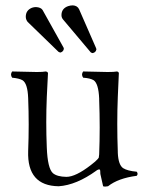

<svg xmlns="http://www.w3.org/2000/svg" viewBox="-20 -678 547 709"><path d="M112.8 -651.9Q130.9 -650.9 137.2 -641.1L214.8 -502Q215.8 -500 215.8 -498Q214.4 -487.3 203.1 -483.9Q198.7 -484.9 195.8 -486.8L82 -597.2Q75.2 -606 75.2 -616.2Q75.2 -640.1 98.1 -649.4Q105.5 -651.9 112.8 -651.9ZM249 -658.2Q265.6 -657.2 272 -644L334.5 -501Q335.9 -497.6 335.9 -495.1Q333.5 -483.9 321.8 -481.9Q317.4 -482.9 314.9 -484.9L212.9 -606Q207 -612.8 207 -622.1Q207 -646.5 231.4 -655.3Q240.2 -658.2 249 -658.2ZM196.8 9.8Q79.6 8.3 84 -120.1Q87.9 -217.8 84 -315.9Q82 -370.1 63 -381.8Q50.8 -388.7 24.9 -391.1Q16.6 -402.8 24.9 -414.1Q95.2 -412.1 116.2 -412.1Q138.7 -412.1 148.9 -414.1Q155.8 -413.1 157.2 -408.2Q157.2 -407.2 152.8 -319.8Q148.9 -226.6 152.8 -132.8Q155.8 -56.2 175.3 -38.6Q190.9 -25.4 225.1 -24.9Q259.3 -24.9 315.4 -68.4Q324.2 -75.2 331.1 -81.1Q343.8 -92.8 344.7 -95.7Q345.7 -100.1 346.2 -107.9Q350.1 -205.6 346.2 -310.1Q346.2 -312.5 346.2 -314Q343.8 -369.6 325.7 -381.8Q313.5 -389.2 287.1 -391.1Q278.8 -402.8 287.1 -414.1Q357.4 -412.1 377.9 -412.1Q401.4 -412.1 412.1 -414.1Q418 -412.6 418.9 -408.2Q418.9 -407.2 415 -319.8Q411.1 -222.2 415 -117.7Q415 -115.2 415 -113.8Q417 -69.3 434.6 -57.1Q450.7 -46.9 484.9 -43.9Q491.2 -35.6 484.9 -28.8Q416.5 -20 378.9 9.8Q367.2 12.2 360.8 9.8Q360.8 9.8 350.6 -35.6Q350.1 -42.5 350.1 -46.9Q350.1 -56.2 338.4 -49.8Q336.9 -48.8 335.9 -47.9Q262.2 5.4 196.8 9.8Z"/></svg>

Font: Linux Libertine Display O
Style: Regular
Weight: 400
Designer: Philipp H. Poll
Foundry: Philipp H. Poll
Version: Version 5.0.9